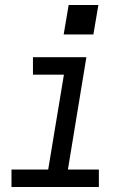

<svg xmlns="http://www.w3.org/2000/svg" viewBox="-20 -749 540 769"><path d="M26 0V-70H173L236 -450H112V-520H326L252 -70H376V0ZM235 -611 255 -729H374L354 -611Z"/></svg>

Font: Iosevka SS04
Style: Italic
Weight: 400
Italic angle: -9°
Monospace: yes
Designer: Belleve Invis
Foundry: Belleve Invis
Version: Version 19.0.0; ttfautohint (v1.8.4)